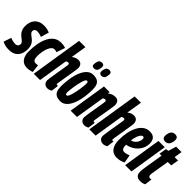

<svg xmlns="http://www.w3.org/2000/svg" viewBox="77 -1662 2568 2568"><g transform="rotate(45 1360.5 -378.0)"><path d="M-27.2 -18.6 9.8 -128Q23 -121.6 39.1 -116.5Q55.2 -111.4 72 -108.5Q88.8 -105.6 103.4 -105.6Q122.4 -105.6 134.6 -112.7Q146.8 -119.8 152.9 -131.6Q159 -143.4 159 -157.2Q159 -170.4 151.9 -181.1Q144.8 -191.8 133.3 -201.4Q121.8 -211 107.8 -221.7Q93.8 -232.4 79.8 -245.4Q65.8 -258.4 54.3 -275.9Q42.8 -293.4 35.7 -317.4Q28.6 -341.4 28.6 -373.2Q28.6 -408.8 38.8 -441.4Q49 -474 70.5 -499.4Q92 -524.8 125.1 -539.4Q158.2 -554 203.6 -554Q237.8 -554 267.3 -547.2Q296.8 -540.4 314.2 -530.6L281 -416Q268 -421.8 253.2 -426Q238.4 -430.2 224.3 -432.7Q210.2 -435.2 196.8 -435.2Q180 -435.2 167.9 -429.5Q155.8 -423.8 150 -413.5Q144.2 -403.2 144.2 -388.8Q144.2 -375.4 151.3 -365Q158.4 -354.6 169.9 -345Q181.4 -335.4 195.4 -325.4Q209.4 -315.4 223.2 -302.7Q237 -290 248.5 -272.7Q260 -255.4 267.1 -232.3Q274.2 -209.2 274.2 -178.2Q274.2 -141 266.2 -111Q258.2 -81 243.6 -58.4Q229 -35.8 207.8 -20.7Q186.6 -5.6 159.8 2.2Q133 10 101.4 10Q58.2 10 28.1 2.5Q-2 -5 -27.2 -18.6Z M442.4 10Q397.8 10 366.3 -10.8Q334.8 -31.6 318.6 -70.8Q302.4 -110 302.4 -165Q302.4 -248.6 316.3 -319.5Q330.2 -390.4 358.1 -443.1Q386 -495.8 428.3 -524.9Q470.6 -554 527.6 -554Q545 -554 560.2 -552.3Q575.4 -550.6 589 -547.7Q602.6 -544.8 614 -540L572 -419Q559 -424 548.8 -425.7Q538.6 -427.4 526 -427.4Q504 -427.4 485.6 -408.2Q467.2 -389 454.2 -356.5Q441.2 -324 434.3 -283.6Q427.4 -243.2 427.4 -200.2Q427.4 -175.2 432.4 -156.5Q437.4 -137.8 448.2 -127.2Q459 -116.6 476.8 -116.6Q484.8 -116.6 492.7 -117.1Q500.6 -117.6 508 -118.7Q515.4 -119.8 521.8 -120.8L535.6 -7.4Q523.8 -3 507.8 1.1Q491.8 5.2 475 7.6Q458.2 10 442.4 10Z M876.8 -127.2Q876.8 -119.4 880.6 -115.9Q884.4 -112.4 892.4 -112.4Q895 -112.4 898.7 -113Q902.4 -113.6 906.2 -115.2L892 -9.6Q877.8 -1 861.4 4.5Q845 10 827.6 10Q803.6 10 786.2 -0.1Q768.8 -10.2 759.6 -27.3Q750.4 -44.4 750.4 -64.8Q750.4 -74.8 754.2 -102Q758 -129.2 763.9 -166.7Q769.8 -204.2 776.6 -244.8Q783.4 -285.4 789.3 -321.2Q795.2 -357 799 -381Q802.8 -405 802.8 -409.6Q802.8 -420 798.2 -426.4Q793.6 -432.8 781.4 -432.8Q777 -432.8 771 -431.4Q765 -430 759.2 -427.3Q753.4 -424.6 748 -420.4L680.8 0H562L679.4 -740H798.8L762.8 -518.8Q779.4 -531.4 794.3 -539.2Q809.2 -547 823.9 -550.5Q838.6 -554 853.8 -554Q879.6 -554 896.3 -543.8Q913 -533.6 921.3 -515.1Q929.6 -496.6 929.6 -469.6Q929.6 -462.6 925.8 -436.2Q922 -409.8 915.9 -372.1Q909.8 -334.4 903.2 -293.6Q896.6 -252.8 890.5 -216Q884.4 -179.2 880.6 -155.1Q876.8 -131 876.8 -127.2Z M1070.2 9.6Q1022.8 9.6 993.6 -5.9Q964.4 -21.4 951 -54.2Q937.6 -87 937.6 -137Q937.6 -183.2 942.2 -231.7Q946.8 -280.2 956.5 -327.1Q966.2 -374 982.1 -415Q998 -456 1020 -487.3Q1042 -518.6 1071.1 -536.3Q1100.2 -554 1136.6 -554Q1184.6 -554 1213.8 -538.5Q1243 -523 1256.1 -490.8Q1269.2 -458.6 1269.2 -407.2Q1269.2 -361 1264.6 -312.4Q1260 -263.8 1250.3 -217.1Q1240.6 -170.4 1224.7 -129.7Q1208.8 -89 1186.8 -57.4Q1164.8 -25.8 1135.9 -8.1Q1107 9.6 1070.2 9.6ZM1076.2 -106Q1087.6 -106 1097.7 -124Q1107.8 -142 1116.4 -171.5Q1125 -201 1132 -235.2Q1139 -269.4 1143.9 -303Q1148.8 -336.6 1151.3 -363.3Q1153.8 -390 1153.8 -402.8Q1153.8 -425.6 1147.5 -432Q1141.2 -438.4 1131.2 -438.4Q1119.8 -438.4 1109.7 -420.4Q1099.6 -402.4 1091 -372.9Q1082.4 -343.4 1075.4 -309.2Q1068.4 -275 1063.5 -241.4Q1058.6 -207.8 1056.1 -181.4Q1053.6 -155 1053.6 -142.2Q1053.6 -119.4 1059.9 -112.7Q1066.2 -106 1076.2 -106ZM1220.5 -619.6Q1199.7 -619.6 1187.1 -632.4Q1174.5 -645.2 1180.1 -682.8Q1186.7 -723.2 1203 -737.4Q1219.3 -751.6 1242.3 -751.6Q1265.1 -751.6 1276.7 -738.6Q1288.3 -725.6 1281.7 -686.4Q1276.1 -647 1260.3 -633.3Q1244.5 -619.6 1220.5 -619.6ZM1081.3 -619.6Q1058.9 -619.6 1047.3 -632.4Q1035.7 -645.2 1041.3 -682.8Q1047.9 -722 1063.7 -736.8Q1079.5 -751.6 1102.5 -751.6Q1124.9 -751.6 1137.2 -738.6Q1149.5 -725.6 1142.9 -686.4Q1137.3 -647 1121 -633.3Q1104.7 -619.6 1081.3 -619.6Z M1346.2 -544H1453.4L1449 -514.3Q1467.7 -529.7 1485.3 -538Q1502.8 -546.3 1519.6 -550.2Q1536.4 -554 1551.9 -554Q1590.5 -554 1609.4 -531.6Q1628.3 -509.1 1628.3 -469.6Q1628.3 -462.9 1624.4 -436.4Q1620.4 -409.8 1614.3 -372.1Q1608.2 -334.4 1601.3 -293.5Q1594.3 -252.5 1588.2 -215.9Q1582.1 -179.2 1578.2 -155Q1574.2 -130.7 1574.2 -126.9Q1574.2 -119.4 1578.2 -116.1Q1582.1 -112.7 1589.8 -112.7Q1592.7 -112.7 1596.1 -113Q1599.5 -113.3 1603.6 -115.2L1589.4 -9.9Q1577.3 -0.7 1559.5 4.6Q1541.7 10 1524.6 10Q1500.6 10 1483.7 -0.5Q1466.8 -10.9 1458 -27.1Q1449.1 -43.3 1449.1 -61.6Q1449.1 -73.4 1452.9 -101.8Q1456.7 -130.2 1462.5 -167.4Q1468.2 -204.5 1475.2 -244.2Q1482.1 -284 1487.9 -319.4Q1493.6 -354.9 1497.4 -379.4Q1501.2 -403.9 1501.2 -409.9Q1501.2 -420.3 1496.5 -426.8Q1491.7 -433.4 1479.5 -433.4Q1474.7 -433.4 1468.9 -432Q1463.1 -430.6 1457.5 -427.7Q1451.8 -424.9 1446.7 -420.4L1379.2 0H1260.1Z M1927.8 -127.2Q1927.8 -119.4 1931.6 -115.9Q1935.4 -112.4 1943.4 -112.4Q1946 -112.4 1949.7 -113Q1953.4 -113.6 1957.2 -115.2L1943 -9.6Q1928.8 -1 1912.4 4.5Q1896 10 1878.6 10Q1854.6 10 1837.2 -0.1Q1819.8 -10.2 1810.6 -27.3Q1801.4 -44.4 1801.4 -64.8Q1801.4 -74.8 1805.2 -102Q1809 -129.2 1814.9 -166.7Q1820.8 -204.2 1827.6 -244.8Q1834.4 -285.4 1840.3 -321.2Q1846.2 -357 1850 -381Q1853.8 -405 1853.8 -409.6Q1853.8 -420 1849.2 -426.4Q1844.6 -432.8 1832.4 -432.8Q1828 -432.8 1822 -431.4Q1816 -430 1810.2 -427.3Q1804.4 -424.6 1799 -420.4L1731.8 0H1613L1730.4 -740H1849.8L1813.8 -518.8Q1830.4 -531.4 1845.3 -539.2Q1860.2 -547 1874.9 -550.5Q1889.6 -554 1904.8 -554Q1930.6 -554 1947.3 -543.8Q1964 -533.6 1972.3 -515.1Q1980.6 -496.6 1980.6 -469.6Q1980.6 -462.6 1976.8 -436.2Q1973 -409.8 1966.9 -372.1Q1960.8 -334.4 1954.2 -293.6Q1947.6 -252.8 1941.5 -216Q1935.4 -179.2 1931.6 -155.1Q1927.8 -131 1927.8 -127.2Z M2081.6 -284.8Q2095.6 -285.2 2112.5 -289.2Q2129.4 -293.2 2141.4 -299.6Q2173.2 -317.4 2191.6 -348.1Q2210 -378.8 2210.4 -411.6Q2210.4 -428.6 2204.9 -435Q2199.4 -441.4 2189.8 -441.4Q2168.4 -441.8 2149.6 -413.5Q2130.8 -385.2 2118.5 -333.1Q2106.2 -281 2105.4 -210.2Q2105 -172.6 2110.9 -151.8Q2116.8 -131 2128.6 -122.9Q2140.4 -114.8 2156.4 -114.8Q2168.8 -114.8 2181.9 -116.8Q2195 -118.8 2209.6 -123.8Q2224.2 -128.8 2240 -136.2L2260.4 -21Q2233.2 -4.8 2200.7 2.6Q2168.2 10 2139.8 10Q2091.6 10 2058.5 -12.6Q2025.4 -35.2 2008.4 -78.6Q1991.4 -122 1991.4 -184.2Q1991.4 -258 2005 -324.6Q2018.6 -391.2 2045.7 -442.8Q2072.8 -494.4 2113.1 -523.8Q2153.4 -553.2 2207 -553.2Q2246 -553.2 2271.1 -538.6Q2296.2 -524 2308.2 -498.4Q2320.2 -472.8 2320.2 -439.2Q2320.2 -363 2276.4 -304.3Q2232.6 -245.6 2163.6 -218.2Q2139.4 -209 2112.8 -203.5Q2086.2 -198 2058.8 -197.6Z M2290.7 0 2376.5 -544H2495.6L2409.5 0ZM2472.9 -766Q2499.6 -766 2514.2 -752.4Q2528.7 -738.8 2528.4 -709Q2528.1 -681.6 2520 -656.8Q2511.8 -632.1 2494.1 -616.6Q2476.4 -601.1 2445.6 -601.1Q2418.5 -601.1 2404.1 -615Q2389.8 -629 2390.1 -658.8Q2390.7 -686.9 2398.7 -711.3Q2406.7 -735.7 2424.8 -750.9Q2442.8 -766 2472.9 -766Z M2674.5 -114.1 2662 -9.6Q2645.1 0.7 2624.1 5.3Q2603.1 10 2580.1 10Q2558 10 2538.3 2.1Q2518.5 -5.9 2505.8 -25.4Q2493.2 -44.9 2493.2 -79.9Q2493.2 -95.1 2495.6 -118.9Q2498 -142.6 2501.4 -162.6L2545.1 -434H2507L2525.1 -538L2564.2 -544L2597.9 -657.3H2700.1L2682.6 -544H2747.5L2728.4 -433.3H2663.5L2621.9 -177.3Q2620.9 -168.8 2620.1 -161.6Q2619.3 -154.4 2619.3 -148.2Q2619.3 -130.8 2626.6 -120.7Q2633.8 -110.5 2651.7 -110.5Q2656.9 -110.5 2662.3 -111.7Q2667.6 -112.8 2674.5 -114.1Z"/></g></svg>

Font: Georama ExtraCondensed Thin
Style: Italic
Weight: 100
Width: 2
Italic angle: -9°
Designer: Jean-Baptiste Levee
Foundry: Production Type
Version: Version 1.001